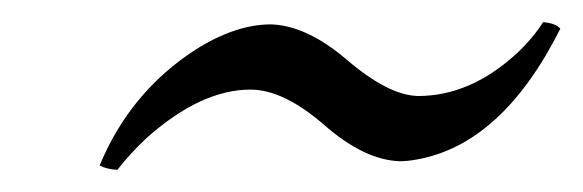

<svg xmlns="http://www.w3.org/2000/svg" viewBox="-20 -359 528 174"><path d="M70.3 -209Q97.7 -275.4 157.2 -314Q193.4 -336.9 225.6 -336.9Q257.8 -335.9 293.9 -305.2Q332 -272.5 358.9 -272Q406.2 -272 448.2 -310.5Q462.4 -323.7 472.2 -338.9Q483.9 -337.9 487.8 -333Q435.1 -228 357.4 -214.4Q349.1 -212.9 342.3 -212.9Q310.1 -213.9 273.4 -246.1Q236.8 -277.8 207 -277.8Q162.1 -277.8 112.8 -233.9Q97.7 -219.7 86.4 -205.1Q76.7 -205.6 70.3 -209Z"/></svg>

Font: Linux Libertine Display Slanted O
Style: Slanted
Weight: 400
Designer: Philipp H. Poll
Foundry: Philipp H. Poll
Version: Version 5.0.9